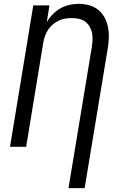

<svg xmlns="http://www.w3.org/2000/svg" viewBox="-20 -763 640 998"><path d="M336 215 457 -517Q460 -536 461 -555Q462 -574 458.5 -591.5Q455 -609 446 -624.5Q437 -640 423 -650.5Q409 -661 391 -665Q373 -669 354 -669Q337 -669 320 -666.5Q303 -664 286 -656Q269 -648 254.5 -636Q240 -624 230 -608.5Q220 -593 214 -576Q208 -559 205 -542L116 0H32L153 -735H237L223 -647Q235 -669 253.5 -688Q272 -707 294 -719.5Q316 -732 340 -737.5Q364 -743 388 -743Q417 -743 444 -735.5Q471 -728 491.5 -711Q512 -694 524.5 -670Q537 -646 542 -618.5Q547 -591 545.5 -562.5Q544 -534 539 -505L420 215Z"/></svg>

Font: Iosevka Extended
Style: Italic
Weight: 400
Width: 7
Italic angle: -9°
Monospace: yes
Designer: Belleve Invis
Foundry: Belleve Invis
Version: Version 32.5.0; ttfautohint (v1.8.4)